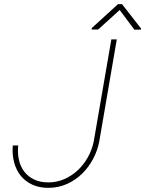

<svg xmlns="http://www.w3.org/2000/svg" viewBox="-20 -902 705 932"><path d="M520.5 -710.9H546.9L461.9 -215.8Q453.6 -171.4 431.9 -130.6Q410.2 -89.8 378.4 -58.8Q346.7 -27.8 305.7 -9.3Q264.6 9.3 217.3 9.8Q171.4 10.3 137 -5.6Q102.5 -21.5 80.3 -49.3Q58.1 -77.1 48.3 -114.7Q38.6 -152.3 42 -195.8H68.4Q64.5 -158.2 72 -125.2Q79.6 -92.3 98.4 -68.1Q117.2 -43.9 147 -30Q176.8 -16.1 216.8 -16.6Q258.3 -17.1 294.7 -33.7Q331.1 -50.3 359.6 -77.6Q388.2 -105 407.7 -140.9Q427.2 -176.8 435.1 -215.8ZM665 -763.2 664.1 -758.3 632.3 -757.8 561 -853.5 456.5 -758.8H424.8L425.3 -765.6L552.7 -881.8H572.3Z"/></svg>

Font: Roboto Mono Thin
Style: Italic
Weight: 250
Designer: Google
Version: Version 2.000985; 2015; ttfautohint (v1.3)